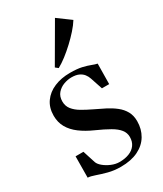

<svg xmlns="http://www.w3.org/2000/svg" viewBox="-201 -867 806 951"><g transform="rotate(-30 202.0 -391.0)"><path d="M197 10.5Q159 10.5 126 1.8Q93 -7 67.8 -16Q42.5 -25 27 -25.5L28 -147H73L96 -75Q100.5 -61.5 117.5 -47.2Q134.5 -33 157.8 -23.2Q181 -13.5 203 -13.5Q234.5 -13.5 258.2 -22.8Q282 -32 295.5 -50.5Q309 -69 309 -96Q309 -119.5 294.2 -138.2Q279.5 -157 249.5 -174.2Q219.5 -191.5 174.5 -211.5Q131.5 -230.5 100 -254Q68.5 -277.5 51.5 -307.2Q34.5 -337 34.5 -375Q34.5 -421 57.5 -453.2Q80.5 -485.5 120.2 -502.2Q160 -519 210 -519Q251 -519 277.8 -512.8Q304.5 -506.5 322 -499.5Q339.5 -492.5 352.5 -490L351 -373.5H309.5L286.5 -442.5Q282 -456.5 272.5 -468.8Q263 -481 246.8 -488.5Q230.5 -496 205 -496Q184 -496 161.2 -487.8Q138.5 -479.5 122.8 -461.5Q107 -443.5 107 -414.5Q107 -388.5 122.2 -369.2Q137.5 -350 163 -335Q188.5 -320 219 -305.5Q250 -291 278.8 -276.2Q307.5 -261.5 330.2 -243.5Q353 -225.5 366.2 -201.8Q379.5 -178 379.5 -145.5Q379.5 -100.5 358.5 -65Q337.5 -29.5 296.8 -9.5Q256 10.5 197 10.5ZM174 -567.5 159 -579.5 282.5 -792 356.5 -737.5Q343 -715.5 321.2 -691Q299.5 -666.5 274 -642.8Q248.5 -619 222.8 -599.2Q197 -579.5 175 -567.5Z"/></g></svg>

Font: Merriweather 144pt
Style: Regular
Weight: 400
Version: Version 2.100